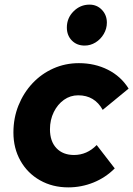

<svg xmlns="http://www.w3.org/2000/svg" viewBox="-20 -799 576 830"><path d="M275 11Q207 11 153 -19.5Q99 -50 68.5 -104Q38 -158 38 -226Q38 -289 60 -343.5Q82 -398 120.5 -439Q159 -480 210.5 -503Q262 -526 321 -526Q390 -526 446.5 -497.5Q503 -469 536 -416L424 -324Q389 -387 318 -387Q284 -387 256.5 -367.5Q229 -348 212.5 -314.5Q196 -281 196 -240Q196 -188 224 -158.5Q252 -129 300 -129Q356 -129 398 -172L476 -71Q436 -31 384 -10Q332 11 275 11ZM346 -602Q312 -602 290.5 -624Q269 -646 269 -680Q269 -721 298 -750Q327 -779 367 -779Q399 -779 420.5 -756.5Q442 -734 442 -701Q442 -675 428.5 -652Q415 -629 393 -615.5Q371 -602 346 -602Z"/></svg>

Font: Red Hat Text
Style: Bold Italic
Weight: 700
Italic angle: -12°
Designer: Pentagram, MCKL
Foundry: Pentagram, MCKL
Version: Version 1.023; ttfautohint (v1.8.3)